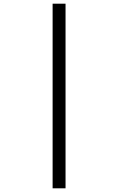

<svg xmlns="http://www.w3.org/2000/svg" viewBox="-20 -770 640 1040"><path d="M265 250V-750H335V250Z"/></svg>

Font: TypoPRO Source Code Pro
Style: Italic
Weight: 400
Italic angle: -11°
Monospace: yes
Designer: Paul D. Hunt, Teo Tuominen
Foundry: Adobe Systems Incorporated
Version: Version 1.030;PS 1.0;hotconv 1.0.84;makeotf.lib2.5.63406